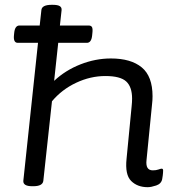

<svg xmlns="http://www.w3.org/2000/svg" viewBox="-20 -772 737 798"><path d="M594 6Q551 6 525 -20Q499 -46 506 -112L527 -329Q528 -338 528.5 -346.5Q529 -355 529 -362Q529 -411 504.5 -433.5Q480 -456 418 -456Q356 -456 296.5 -428Q237 -400 196 -351L160 -20Q157 2 118 2H114Q75 2 77 -21L138 -594H54Q35 -594 38 -625L39 -635Q42 -666 61 -666H145L152 -730Q154 -752 195 -752H199Q220 -752 228.5 -746.5Q237 -741 236 -730L229 -666H348Q359 -666 362.5 -659Q366 -652 364 -635L363 -625Q360 -594 341 -594H222L205 -436Q252 -480 314.5 -504.5Q377 -529 441 -529Q524 -529 569 -492Q614 -455 614 -372Q614 -364 613.5 -355.5Q613 -347 612 -339L589 -107Q584 -64 615 -64Q629 -64 638.5 -67.5Q648 -71 652 -71Q658 -71 658 -63Q658 -62 657.5 -53Q657 -44 654 -27Q650 -8 629 -1Q608 6 594 6Z"/></svg>

Font: Asap Expanded Expanded Regular
Style: Italic
Weight: 400
Width: 7
Italic angle: -6°
Designer: Pablo Cosgaya
Foundry: Omnibus-Type
Version: Version 3.001; ttfautohint (v1.8.4.7-5d5b)